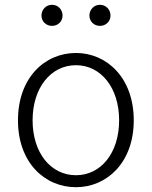

<svg xmlns="http://www.w3.org/2000/svg" viewBox="-20 -768 634 801"><path d="M297 13C425 13 538 -89 538 -266C538 -444 425 -547 297 -547C167 -547 55 -444 55 -266C55 -89 167 13 297 13ZM297 -37C192 -37 116 -130 116 -266C116 -402 192 -496 297 -496C401 -496 477 -402 477 -266C477 -130 401 -37 297 -37ZM197 -660C222 -660 241 -679 241 -703C241 -728 222 -748 197 -748C172 -748 153 -728 153 -703C153 -679 172 -660 197 -660ZM397 -660C422 -660 441 -679 441 -703C441 -728 422 -748 397 -748C372 -748 353 -728 353 -703C353 -679 372 -660 397 -660Z"/></svg>

Font: Noto Sans Japanese Light
Style: Regular
Weight: 300
Designer: Ryoko NISHIZUKA (kana & ideographs); Paul D. Hunt (Latin, Greek & Cyrillic); Wenlong ZHANG (bopomofo); Sandoll Communica
Foundry: Adobe Systems Incorporated
Version: Version 1.000;PS 1;hotconv 1.0.78;makeotf.lib2.5.61930